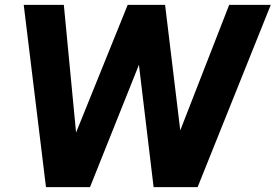

<svg xmlns="http://www.w3.org/2000/svg" viewBox="-20 -765 1127 785"><path d="M168 0H348L548 -500L608 0H788L1087 -745H917L717 -232L655 -745H502L291 -223L241 -745H77Z"/></svg>

Font: Mluvka ExtraBold
Style: Italic
Weight: 800
Italic angle: -8°
Designer: Modified by Jiří Krblich, Original typeface by Gumpita Rahayu
Foundry: Gumpita Rahayu & Jiří Krblich
Version: Version 2.000;Glyphs 3.1.1 (3134)